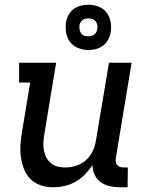

<svg xmlns="http://www.w3.org/2000/svg" viewBox="-20 -786 640 814"><path d="M205 8Q178 8 152.5 -0.5Q127 -9 109 -27Q91 -45 81.5 -70Q72 -95 68.5 -121.5Q65 -148 67 -175.5Q69 -203 74 -231L108 -436H61V-520H218L168 -217Q165 -200 164 -183Q163 -166 166 -150Q169 -134 176 -119.5Q183 -105 195.5 -94.5Q208 -84 223.5 -80Q239 -76 256 -76Q279 -76 303 -83.5Q327 -91 345 -107.5Q363 -124 373.5 -146.5Q384 -169 387 -192L442 -520H538L471 -116Q470 -108 471 -100Q472 -92 476.5 -86.5Q481 -81 488.5 -78.5Q496 -76 504 -76H522L521 8H490Q467 8 446 3.5Q425 -1 408 -13Q391 -25 381.5 -44.5Q372 -64 372 -86Q358 -65 340 -46.5Q322 -28 300 -15.5Q278 -3 253.5 2.5Q229 8 205 8ZM355 -574Q332 -574 311 -582.5Q290 -591 277 -608Q264 -625 260.5 -647.5Q257 -670 260 -693Q263 -709 271.5 -724Q280 -739 293.5 -748.5Q307 -758 323 -762Q339 -766 355 -766Q378 -766 399 -757.5Q420 -749 432.5 -732Q445 -715 449 -692.5Q453 -670 449 -647Q446 -631 437.5 -616Q429 -601 415.5 -591.5Q402 -582 386.5 -578Q371 -574 355 -574ZM354 -632Q361 -632 367.5 -633.5Q374 -635 379 -639Q384 -643 387.5 -648.5Q391 -654 392 -661Q394 -670 392.5 -679Q391 -688 386 -695Q381 -702 372.5 -705Q364 -708 355 -708Q348 -708 341.5 -706.5Q335 -705 330 -701Q325 -697 321.5 -691.5Q318 -686 317 -679Q316 -670 317.5 -661Q319 -652 323.5 -645Q328 -638 336.5 -635Q345 -632 354 -632Z"/></svg>

Font: Iosevka Etoile Medium
Style: Italic
Weight: 500
Italic angle: -9°
Designer: Belleve Invis
Foundry: Belleve Invis
Version: Version 22.1.2; ttfautohint (v1.8.4)